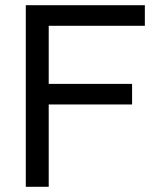

<svg xmlns="http://www.w3.org/2000/svg" viewBox="-20 -717 605 737"><path d="M79 0V-697H536V-618H167V-395H487V-316H167V0Z"/></svg>

Font: Hanken Grotesk
Style: Regular
Weight: 400
Designer: Alfredo Marco Pradil
Foundry: Hanken Design Co.
Version: Version 3.013